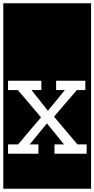

<svg xmlns="http://www.w3.org/2000/svg" viewBox="-32 -937 575 1170"><path d="M496 0V-57H440L297 -226L436 -388H488V-445H310V-388H363L260 -262L160 -388H220V-445H17V-388H77L218 -222L78 -57H17V0H202V-57H149L254 -185L358 -57H300V0ZM-12 -917H523V213H-12Z"/></svg>

Font: Zilla Slab Regular Highlight
Style: Regular
Weight: 410
Designer: Typotheque Type Foundry
Foundry: Typotheque type foundry
Version: Version 1.0; 2017